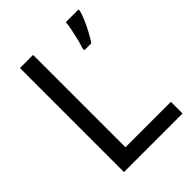

<svg xmlns="http://www.w3.org/2000/svg" viewBox="-204 -823 932 932"><g transform="rotate(-45 262.0 -357.0)"><path d="M97 0V-714H187V-80H499V0ZM499 -705Q495 -687 483.5 -660Q472 -633 457 -604.5Q442 -576 427 -554H379V-566Q386 -585 392.5 -611.5Q399 -638 404.5 -665.5Q410 -693 412 -714H499Z"/></g></svg>

Font: Noto Sans Old North Arabian
Style: Regular
Weight: 400
Designer: Monotype Design Team
Foundry: Monotype Imaging Inc.
Version: Version 2.001; ttfautohint (v1.8.4.7-5d5b)